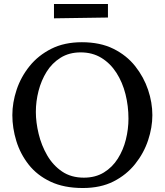

<svg xmlns="http://www.w3.org/2000/svg" viewBox="-20 -928 826 964"><path d="M396 16Q301 16 233.5 -16Q166 -48 124 -101.5Q82 -155 62 -220Q42 -285 42 -350Q42 -413 63.5 -477.5Q85 -542 128.5 -596Q172 -650 237.5 -683Q303 -716 391 -716Q483 -716 549.5 -683Q616 -650 659 -595.5Q702 -541 723.5 -477Q745 -413 745 -350Q745 -288 723.5 -223.5Q702 -159 658.5 -104.5Q615 -50 550 -17Q485 16 396 16ZM401 -36Q459 -36 501.5 -62Q544 -88 571.5 -131.5Q599 -175 612 -227.5Q625 -280 625 -332Q625 -396 610 -455.5Q595 -515 564.5 -562.5Q534 -610 489 -637.5Q444 -665 385 -665Q327 -665 284 -638Q241 -611 214 -567.5Q187 -524 173.5 -471.5Q160 -419 160 -366Q160 -314 174 -256Q188 -198 217 -148Q246 -98 291.5 -67Q337 -36 401 -36ZM251 -836V-908H522V-840Z"/></svg>

Font: Lora Medium
Style: Regular
Weight: 500
Designer: Olga Karpushina, Alexei Vanyashin (Cyrillic)
Foundry: Cyreal
Version: Version 3.004